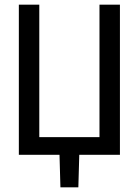

<svg xmlns="http://www.w3.org/2000/svg" viewBox="-20 -658 590 816"><path d="M313 138.2 316.9 0H489.7V-638.2H402.8V-75.2H147V-638.2H60.1V0H232.9L236.8 138.2Z"/></svg>

Font: CodeNewRoman Nerd Font Mono
Style: Regular
Weight: 400
Monospace: yes
Designer: Sam Radian
Foundry: Code New Roman
Version: Version 2.00 November 29, 2014;Nerd Fonts 3.2.1